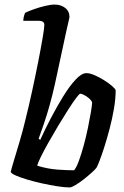

<svg xmlns="http://www.w3.org/2000/svg" viewBox="-20 -820 543 840"><path d="M285 0Q263 0 231 -5Q199 -10 165 -17.5Q131 -25 100.5 -34Q70 -43 49.5 -52Q29 -61 27 -68Q30 -82 41 -118Q52 -154 66 -201.5Q80 -249 91 -295Q106 -355 120.5 -421.5Q135 -488 147 -549Q159 -610 166.5 -654Q174 -698 174 -711Q174 -729 150 -729H82Q82 -738 84.5 -748Q87 -758 90 -764Q104 -771 128 -779.5Q152 -788 177 -794Q202 -800 219 -800Q246 -800 265 -785.5Q284 -771 284 -745Q284 -742 280 -726.5Q276 -711 270 -683L220 -451Q210 -406 197.5 -361Q185 -316 171.5 -277Q158 -238 149 -213L156 -208Q176 -252 202 -302Q228 -352 256 -397.5Q284 -443 310.5 -471.5Q337 -500 358 -500Q373 -500 394 -491Q415 -482 435.5 -469Q456 -456 470.5 -443.5Q485 -431 486 -425Q486 -388 478.5 -344Q471 -300 459.5 -256.5Q448 -213 436 -175.5Q424 -138 414.5 -114Q405 -90 402 -86Q397 -79 381.5 -65Q366 -51 347 -36Q328 -21 310.5 -10.5Q293 0 285 0ZM304 -75Q314 -86 325 -116Q336 -146 346.5 -184.5Q357 -223 365 -262Q373 -301 378 -331Q383 -361 383 -373Q376 -387 358 -398.5Q340 -410 331 -410Q327 -410 312.5 -390.5Q298 -371 277.5 -339Q257 -307 234.5 -269.5Q212 -232 192 -196.5Q172 -161 158.5 -133.5Q145 -106 143 -95Q189 -81 231.5 -78Q274 -75 304 -75Z"/></svg>

Font: Texturina 72pt 72pt SemiBold
Style: Italic
Weight: 600
Italic angle: -11°
Designer: Guillermo Torres Carreño
Foundry: Omnibus-Type
Version: Version 1.002; ttfautohint (v1.8.3)